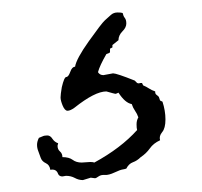

<svg xmlns="http://www.w3.org/2000/svg" viewBox="-20 -69 328 311"><path d="M147.5 52.7 163.1 49.8Q168.9 49.8 198.2 61.5L202.1 65.4Q204.1 66.4 205.6 65.9Q207 65.4 209 65.4H210L211.9 69.3Q216.8 71.3 221.2 74.2Q225.6 77.1 231.4 79.1V80.1Q231.4 83 233.4 84.5Q235.4 85.9 237.3 87.9L239.3 93.8L243.2 95.7Q248 110.4 248 124.5Q248 138.7 242.7 145Q237.3 151.4 239.3 158.2Q228.5 163.1 222.7 171.4Q216.8 179.7 208 185.5Q202.1 191.4 195.3 193.8Q188.5 196.3 184.6 204.1Q181.6 205.1 178.2 205.6Q174.8 206.1 165.5 210.4Q156.2 214.8 149.9 214.4Q143.6 213.9 139.6 216.8Q135.7 219.7 133.8 219.7L127 218.8L114.3 222.7Q107.4 222.7 101.1 219.2Q94.7 215.8 86.9 215.8L81.1 216.8Q76.2 216.8 74.2 212.9Q71.3 204.1 61.5 206.1Q60.5 198.2 54.2 195.3Q47.9 192.4 45.9 186.5Q43.9 180.7 42 175.8Q40 170.9 40 165.5Q40 160.2 43 154.3Q45.9 153.3 48.8 151.9Q51.8 150.4 56.6 150.4Q61.5 150.4 64.9 155.8Q68.4 161.1 74.2 163.1L73.2 167Q73.2 172.9 77.1 176.3Q81.1 179.7 81.1 185.5Q91.8 185.5 97.7 189.9Q103.5 194.3 112.3 194.3L126 193.4Q130.9 193.4 132.8 194.3Q175.8 170.9 202.1 141.6Q201.2 138.7 201.2 132.3Q201.2 126 204.1 121.1Q202.1 115.2 198.7 110.4Q195.3 105.5 193.4 99.6Q182.6 97.7 171.9 81.1Q168 83 167 83Q166 83 152.3 79.1Q133.8 79.1 100.6 105.5Q93.8 110.4 89.4 110.4Q85 110.4 81.5 102.1Q78.1 93.8 78.1 88.9Q78.1 84 80.1 72.3Q84 55.7 87.4 55.7Q90.8 55.7 93.8 47.4Q96.7 39.1 101.6 39.1Q103.5 26.4 124 -2.4Q144.5 -31.2 149.9 -36.1Q155.3 -41 159.7 -44.9Q164.1 -48.8 170.4 -48.8Q176.8 -48.8 178.7 -47.9Q179.7 -43 182.1 -40Q184.6 -37.1 184.6 -30.8Q184.6 -24.4 178.2 -18.1Q171.9 -11.7 171.9 -3.9L162.1 3.9V7.8L158.2 9.8V14.6Q158.2 16.6 156.2 17.1Q154.3 17.6 152.3 18.6Q141.6 37.1 138.7 47.9Q141.6 52.7 147.5 52.7Z"/></svg>

Font: Mountains of Christmas
Style: Regular
Weight: 400
Designer: Crystal Kluge
Foundry: Font Diner, Inc DBA Tart Workshop
Version: Version 1.003